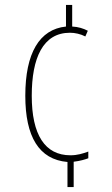

<svg xmlns="http://www.w3.org/2000/svg" viewBox="-20 -744 451 774"><path d="M271 -637V-724H246V-637C139 -626 82 -530 82 -358C82 -193 137 -101 252 -91V10H277V-92C302 -95 323 -101 336 -106V-133C314 -125 292 -118 264 -118C161 -118 108 -201 108 -358C108 -510 153 -612 262 -612C282 -612 305 -607 324 -597L334 -620C317 -629 295 -636 271 -637Z"/></svg>

Font: Noto Sans Devanagari UI ExtraCondensed Thin
Style: Regular
Weight: 100
Width: 2
Designer: Jelle Bosma - Monotype Design Team
Foundry: Monotype Imaging Inc.
Version: Version 2.004